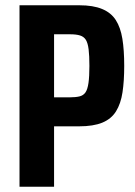

<svg xmlns="http://www.w3.org/2000/svg" viewBox="-20 -708 513 728"><path d="M54 0V-688H281Q333 -688 367 -674Q401 -660 419 -632Q437 -604 444 -561Q451 -518 451 -458Q451 -401 444.5 -358Q438 -315 420 -286Q402 -257 368 -243Q334 -229 280 -229H185V0ZM185 -339H246Q267 -339 281.5 -342.5Q296 -346 304 -357.5Q312 -369 315.5 -393.5Q319 -418 319 -458Q319 -497 316 -521Q313 -545 305.5 -557Q298 -569 283.5 -573.5Q269 -578 246 -578H185Z"/></svg>

Font: Saira Condensed
Style: Bold
Weight: 700
Width: 3
Designer: Hector Gatti with collaboration of the Omnibus-Type team
Foundry: Omnibus-Type
Version: Version 1.101